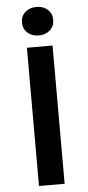

<svg xmlns="http://www.w3.org/2000/svg" viewBox="-61 -957 457 992"><g transform="rotate(-5 167.0 -461.5)"><path d="M100 -717H233V0H100ZM86 -849Q86 -882 109 -902.5Q132 -923 167 -923Q202 -923 225 -902.5Q248 -882 248 -849Q248 -816 225 -795.5Q202 -775 167 -775Q132 -775 109 -795.5Q86 -816 86 -849Z"/></g></svg>

Font: Nebula Sans Semibold
Style: Regular
Weight: 600
Designer: Paul D. Hunt for Adobe (as Source Sans)
Foundry: Nebula Entertainment & Broadcasting LLC
Version: Version 1.010